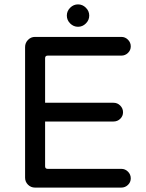

<svg xmlns="http://www.w3.org/2000/svg" viewBox="-20 -850 663 871"><path d="M93.8 -43.9V-636.7Q93.8 -655.3 106.9 -668.9Q120.1 -682.6 138.7 -682.6H530.3Q547.9 -682.6 560.5 -669.9Q573.2 -657.2 573.2 -639.6Q573.2 -622.1 560.5 -609.9Q547.9 -597.7 530.3 -597.7H196.3Q184.6 -597.7 184.6 -585.9V-383.8H495.1Q512.7 -383.8 525.4 -371.1Q538.1 -358.4 538.1 -340.8Q538.1 -323.2 525.4 -311Q512.7 -298.8 495.1 -298.8H184.6V-95.7Q184.6 -84 196.3 -84H530.3Q547.9 -84 560.5 -71.3Q573.2 -58.6 573.2 -41Q573.2 -23.4 560.5 -11.2Q547.9 1 530.3 1H138.7Q120.1 1 106.9 -12.2Q93.8 -25.4 93.8 -43.9ZM334 -830.1Q354.5 -830.1 369.6 -814.9Q384.8 -799.8 384.8 -779.3Q384.8 -758.8 369.6 -743.7Q354.5 -728.5 334 -728.5Q313.5 -728.5 298.3 -743.7Q283.2 -758.8 283.2 -779.3Q283.2 -799.8 298.3 -814.9Q313.5 -830.1 334 -830.1Z"/></svg>

Font: jf-openhuninn-2.0
Style: Regular
Weight: 400
Designer: [Kosugi Maru]
Designed by MOTOYA      

[Varela Round]
Joe Prince (Latin component); Avraham Cornfeld (Hebrew component)
Foundry: justfont CO.,LTD.
Version: 2.0